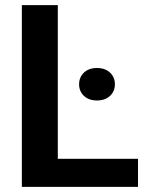

<svg xmlns="http://www.w3.org/2000/svg" viewBox="-20 -731 581 751"><path d="M519.8 -109.8V0H162V-109.8ZM206.1 -710.9V0H65.5V-710.9ZM289.4 -401.3Q289.4 -428.9 308.3 -447Q327.3 -465 359.3 -465Q391.3 -465 410.4 -447Q429.4 -428.9 429.4 -401.3Q429.4 -373.9 410.4 -356Q391.3 -338 359.3 -338Q327.3 -338 308.3 -356Q289.4 -373.9 289.4 -401.3Z"/></svg>

Font: Vazirmatn
Style: Regular
Weight: 400
Designer: Saber Rastikerdar
Foundry: Saber Rastikerdar
Version: Version 33.003;September 2, 2022;FontCreator 14.0.0.2862 64-